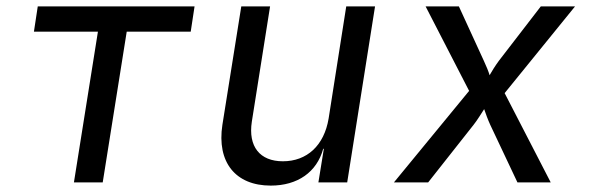

<svg xmlns="http://www.w3.org/2000/svg" viewBox="-20 -570 1840 600"><path d="M211 0H301L376 -471H576L588 -550H98L86 -471H286Z M826 10C910 10 970 -32 990 -105H992L975 0H1065L1152 -550H1062L1007 -200C993 -115 939 -66 864 -66C792 -66 755 -112 767 -190L824 -550H734L675 -180C657 -63 716 10 826 10Z M1211 0H1318L1460 -180C1472 -195 1485 -217 1493 -229C1497 -217 1505 -195 1512 -180L1597 0H1701L1557 -279L1777 -550H1670L1539 -380C1528 -365 1516 -346 1510 -335C1507 -346 1499 -365 1492 -380L1414 -550H1310L1446 -286Z"/></svg>

Font: JetBrains Mono
Style: Italic
Weight: 400
Italic angle: -9°
Monospace: yes
Designer: Philipp Nurullin, Konstantin Bulenkov
Foundry: JetBrains
Version: Version 2.305